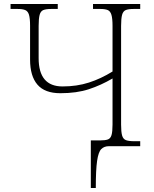

<svg xmlns="http://www.w3.org/2000/svg" viewBox="-20 -734 774 964"><path d="M436 210V-29H483Q509 -29 522 -34Q535 -39 540 -56Q545 -73 545 -109V-340Q487 -306 426 -286Q365 -266 283 -266Q205 -266 168 -309Q131 -352 131 -435V-605Q131 -642 125.5 -660Q120 -678 106.5 -683.5Q93 -689 69 -689H33V-714H270V-689H237Q211 -689 197.5 -683.5Q184 -678 179 -659.5Q174 -641 174 -604V-442Q174 -300 294 -300Q366 -300 426.5 -319.5Q487 -339 545 -375V-604Q545 -641 539.5 -659.5Q534 -678 521 -683.5Q508 -689 484 -689H447V-714H684V-689H651Q625 -689 611.5 -683.5Q598 -678 593 -659.5Q588 -641 588 -604V-108Q588 -72 593 -54Q598 -36 612 -30.5Q626 -25 654 -25H684V0H527Q503 0 488.5 14.5Q474 29 467.5 74Q461 119 461 210Z"/></svg>

Font: Noto Serif ExtraLight
Style: Regular
Weight: 200
Designer: Monotype Design Team
Foundry: Monotype Imaging Inc.
Version: Version 2.015; ttfautohint (v1.8.4.7-5d5b)